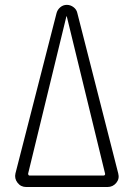

<svg xmlns="http://www.w3.org/2000/svg" viewBox="-20 -750 540 770"><path d="M92.8 -53.7Q92.8 -50.8 94.2 -48.3Q95.7 -45.9 98.6 -45.9H395.5Q398.4 -45.9 400.4 -48.3Q402.3 -50.8 401.4 -53.7L248 -683.6Q248 -684.6 247.1 -684.6Q246.1 -684.6 246.1 -683.6ZM85 0Q63.5 0 50.3 -17.1Q37.1 -34.2 42 -54.7L207 -698.2Q210.9 -711.9 222.2 -721.2Q233.4 -730.5 248 -730.5Q262.7 -730.5 274.9 -721.2Q287.1 -711.9 290 -698.2L454.1 -54.7Q460 -33.2 446.3 -16.6Q432.6 0 411.1 0Z"/></svg>

Font: Rounded Mgen+ 1m light
Style: Regular
Weight: 200
Designer: [Source Han Sans]
Ryoko NISHIZUKA  (kana & ideographs); Paul D. Hunt (Latin, Greek & Cyrillic); Wenlong ZHANG  (bopomofo
Version: Version 1.059.20150602